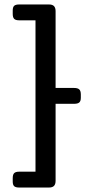

<svg xmlns="http://www.w3.org/2000/svg" viewBox="-20 -770 409 860"><path d="M37 43V28Q37 12 43.5 5.5Q50 -1 66 -1H139V-679H66Q50 -679 43.5 -685.5Q37 -692 37 -708V-723Q37 -738 43.5 -744Q50 -750 66 -750H199Q215 -750 222 -742.5Q229 -735 229 -720V-376H312Q328 -376 335 -369.5Q342 -363 342 -347V-332Q342 -317 335 -311Q328 -305 312 -305H229V40Q229 55 222 62.5Q215 70 199 70H66Q50 70 43.5 64Q37 58 37 43Z"/></svg>

Font: Mitr Light
Style: Regular
Weight: 300
Designer: Thanarat Vachiruckul
Foundry: Cadson Demak
Version: Version 1.002